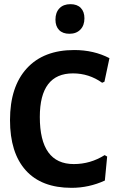

<svg xmlns="http://www.w3.org/2000/svg" viewBox="-20 -892 557 921"><path d="M318 -872Q350 -872 367.5 -854Q385 -836 385 -804Q385 -770 365.5 -750Q346 -730 313 -730Q281 -730 263.5 -748Q246 -766 246 -798Q246 -832 265 -852Q284 -872 318 -872ZM336 -652Q430 -652 505 -613L481 -500L470 -495Q407 -540 330 -540Q171 -540 171 -331Q171 -105 334 -105Q414 -105 482 -148L494 -141L483 -26Q407 9 323 9Q179 9 103.5 -75Q28 -159 28 -316Q28 -476 108.5 -564Q189 -652 336 -652Z"/></svg>

Font: Alegreya Sans
Style: Bold
Weight: 700
Designer: Juan Pablo del Peral
Foundry: Huerta Tipografica
Version: Version 2.007